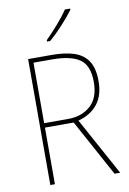

<svg xmlns="http://www.w3.org/2000/svg" viewBox="-102 -1063 718 1072"><g transform="rotate(-10 257.0 -526.5)"><path d="M228 -765Q303 -765 354.5 -748Q406 -731 433 -690Q460 -649 460 -576Q460 -495 421 -446Q382 -397 311 -378L490 -51H458L283 -372H120V-51H94V-765ZM224 -740H120V-397H255Q334 -397 383.5 -441.5Q433 -486 433 -576Q433 -669 382.5 -704.5Q332 -740 224 -740ZM374 -995Q348 -960 308.5 -917Q269 -874 233 -843H215V-851Q249 -885 285 -926Q321 -967 344 -1002H374Z"/></g></svg>

Font: Noto Sans Tamil UI SemiCondensed Thin
Style: Regular
Weight: 100
Width: 4
Designer: Jelle Bosma - Monotype Design Team
Foundry: Monotype Imaging Inc.
Version: Version 2.004; ttfautohint (v1.8.4.7-5d5b)